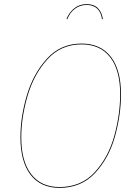

<svg xmlns="http://www.w3.org/2000/svg" viewBox="-20 -901 662 930"><path d="M566 -445Q566 -345 537 -240.5Q508 -136 441 -63.5Q374 9 268 9Q177 9 128 -54.5Q79 -118 79 -236Q79 -334 110 -439Q141 -544 207.5 -617Q274 -690 375 -690Q467 -690 516.5 -626.5Q566 -563 566 -445ZM83 -235Q83 -120 131 -57.5Q179 5 268 5Q373 5 439 -67Q505 -139 533.5 -242.5Q562 -346 562 -445Q562 -562 513.5 -624Q465 -686 375 -686Q275 -686 209.5 -613.5Q144 -541 113.5 -436.5Q83 -332 83 -235ZM302 -809Q315 -841 340 -861Q365 -881 400 -881Q435 -881 454.5 -861Q474 -841 478 -809L474 -808Q470 -841 451 -859Q432 -877 400 -877Q368 -877 343.5 -859Q319 -841 306 -808Z"/></svg>

Font: Fira Sans Condensed Four
Style: Italic
Weight: 100
Width: 3
Italic angle: -8°
Designer: bBox Type GmbH & Carrois Corporate GbR & Edenspiekermann AG
Foundry: bBox Type GmbH & Carrois Corporate GbR & Edenspiekermann AG
Version: Version 4.301